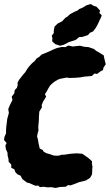

<svg xmlns="http://www.w3.org/2000/svg" viewBox="-29 -912 545 953"><path d="M247 21 225 17 207 18 188 15 169 17 161 9 147 10 135 5 115 -4 106 -5 94 -14 82 -23 73 -40 57 -47 47 -58 42 -72 27 -79V-95L14 -109L13 -124L9 -139L8 -155L0 -172L-2 -191L4 -202L-9 -217L-7 -232L1 -250V-266L2 -281L7 -322L15 -351L12 -371L20 -390L25 -400L33 -416L29 -432L42 -449L44 -465L55 -476L59 -491L58 -501L65 -515L87 -543L96 -553L107 -571L116 -583L130 -598L142 -608L153 -622L166 -630L177 -641L202 -651L218 -658L237 -667L255 -674L279 -679L295 -678L310 -686L333 -681L348 -683L369 -685L388 -680L411 -678L437 -669L449 -659L457 -655L486 -637L487 -630L493 -604L496 -593L485 -577L482 -564L470 -558L453 -545L440 -547L427 -535L409 -533L392 -532L369 -528L346 -526L316 -525L301 -527L286 -524L270 -521L259 -517L245 -509L233 -500L220 -488L212 -475L202 -457L194 -445L200 -432L185 -408L178 -391L179 -379L166 -358L164 -327V-316L161 -282L162 -264L158 -251L155 -235L160 -217L162 -202L165 -189L168 -175L184 -167L186 -161L200 -152L221 -146L238 -140L254 -139L265 -140L277 -144H289L323 -149L352 -151L363 -150L379 -149L398 -136L413 -125L428 -111L427 -102L430 -84L429 -75L428 -47L418 -29L397 -16L364 -8L344 0L322 8L308 7L297 15L269 16ZM269 -685 245 -693 230 -707 231 -723 228 -735 238 -748V-761L242 -780L257 -795L279 -806L296 -824L305 -829L319 -842L342 -854L358 -861L364 -867L381 -874L401 -886L421 -892L436 -883L450 -879L468 -859L464 -848L476 -836L473 -827L467 -815L457 -793L446 -773L433 -756L417 -749L408 -738L381 -729L364 -728L347 -714L313 -703L288 -690Z"/></svg>

Font: Winky Rough
Style: Bold Italic
Weight: 700
Italic angle: -8.97852°
Designer: Simon Atzbach
Foundry: typofactur
Version: Version 1.206; ttfautohint (v1.8.4.7-5d5b)